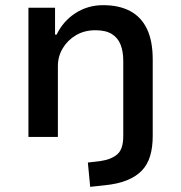

<svg xmlns="http://www.w3.org/2000/svg" viewBox="-20 -530 700 743"><path d="M329 193 320 99 370 93Q411 87 434 67Q457 47 457 -3V-295Q457 -331 446.5 -357.5Q436 -384 412.5 -398.5Q389 -413 349 -413Q307 -413 274.5 -394Q242 -375 223 -343.5Q204 -312 204 -274V0H90V-500H193V-396H199Q225 -449 272.5 -479.5Q320 -510 379 -510Q441 -510 484 -487Q527 -464 549 -417.5Q571 -371 571 -300V-4Q571 40 561 73.5Q551 107 529 130Q507 153 471.5 167.5Q436 182 385 187Z"/></svg>

Font: Nunito Sans 6pt SemiBold
Style: Regular
Weight: 600
Version: Version 3.101;gftools[0.9.27]